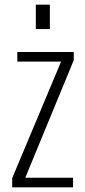

<svg xmlns="http://www.w3.org/2000/svg" viewBox="-20 -800 365 820"><path d="M32 0V-39L241 -537H54V-578H295V-543L88 -41H292V0ZM133 -676V-780H193V-676Z"/></svg>

Font: Oswald ExtraLight
Style: Regular
Weight: 250
Designer: Vernon Adams
Foundry: Vernon Adams
Version: Version 4.100; ttfautohint (v1.8.1.43-b0c9)